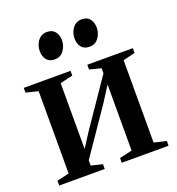

<svg xmlns="http://www.w3.org/2000/svg" viewBox="-133 -839 872 947"><g transform="rotate(-20 303.5 -366.0)"><path d="M16.5 0V-25L80.5 -40V-472L17 -487.5V-512.5H262.5V-487.5L196 -472V-126.5L246 -204L411 -445.5V-472L350.5 -487.5V-512.5H589.5V-487.5L526.5 -472V-40L590.5 -25V0H345V-25L411 -40V-386.5L360 -306.5L196 -67V-39.5L255.5 -25V0ZM209.5 -592Q181 -592 167 -610Q153 -628 153 -655.5Q153 -686 170.5 -709.2Q188 -732.5 217 -732.5H218Q246.5 -732.5 260.5 -714.2Q274.5 -696 274.5 -668.5Q274.5 -639.5 257.2 -615.8Q240 -592 210.5 -592ZM392 -592Q363.5 -592 349.5 -610Q335.5 -628 335.5 -655.5Q335.5 -686 353 -709.2Q370.5 -732.5 400 -732.5H400.5Q429.5 -732.5 443.2 -714.2Q457 -696 457 -668.5Q457 -639.5 439.8 -615.8Q422.5 -592 393 -592Z"/></g></svg>

Font: Merriweather 120pt SemiBold
Style: Regular
Weight: 600
Version: Version 2.100